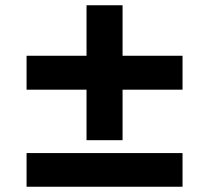

<svg xmlns="http://www.w3.org/2000/svg" viewBox="-20 -670 795 730"><path d="M81 40V-88H674V40ZM446 -650V-458H674V-329H446V-137H309V-329H81V-458H309V-650Z"/></svg>

Font: M PLUS 1p ExtraBold
Style: Regular
Weight: 800
Version: Version 1.062